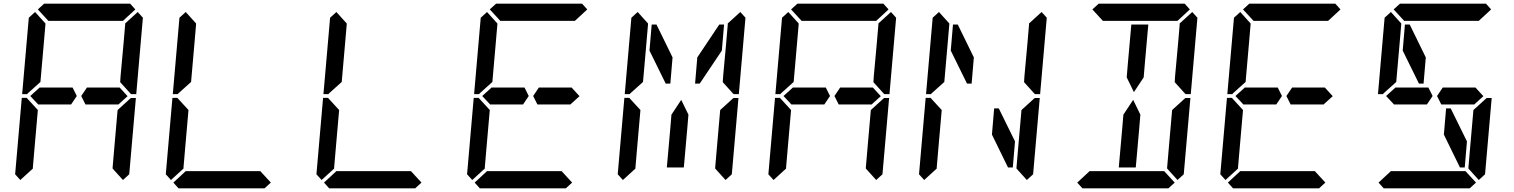

<svg xmlns="http://www.w3.org/2000/svg" viewBox="-20 -1020 8200 1040"><path d="M628 -546 671 -499 620 -453V-454H602H600H471H450H443L420 -500L451 -546H458H479H492ZM144 -500 196 -547V-546H332H373L396 -500L365 -454H208H205H188V-453ZM185 -969 219 -1000H685L713 -969L646 -907H626H490H398H262H242ZM684 -485 689 -489H716L680 -76L646 -45L590 -107V-113L599 -218L617 -424ZM726 -955 754 -924 718 -510H691L686 -514L631 -575L633 -607L649 -782L658 -887V-893ZM131 -515 127 -510H100L136 -924L170 -955L226 -893V-887L217 -782L199 -576ZM90 -45 62 -76 98 -490H125L129 -485L185 -424L167 -218L158 -113V-107Z M1447 -31 1413 0H947L919 -31L986 -93H1006H1142H1234H1370H1390ZM947 -515 943 -510H916L952 -924L986 -955L1042 -893V-887L1033 -782L1015 -576ZM906 -45 878 -76 914 -490H941L945 -485L1001 -424L983 -218L974 -113V-107Z M2263 -31 2229 0H1763L1735 -31L1802 -93H1822H1958H2050H2186H2206ZM1763 -515 1759 -510H1732L1768 -924L1802 -955L1858 -893V-887L1849 -782L1831 -576ZM1722 -45 1694 -76 1730 -490H1757L1761 -485L1817 -424L1799 -218L1790 -113V-107Z M3076 -546 3119 -499 3068 -453V-454H3050H3048H2919H2898H2891L2868 -500L2899 -546H2906H2927H2940ZM2592 -500 2644 -547V-546H2780H2821L2844 -500L2813 -454H2656H2653H2636V-453ZM2633 -969 2667 -1000H3133L3161 -969L3094 -907H3074H2938H2846H2710H2690ZM3079 -31 3045 0H2579L2551 -31L2618 -93H2638H2774H2866H3002H3022ZM2579 -515 2575 -510H2548L2584 -924L2618 -955L2674 -893V-887L2665 -782L2647 -576ZM2538 -45 2510 -76 2546 -490H2573L2577 -485L2633 -424L2615 -218L2606 -113V-107Z M3876 -887H3902L3890 -746L3770 -567H3745L3757 -709ZM3688 -157 3684 -113H3592L3611 -327L3617 -399L3670 -479L3709 -399L3703 -327ZM3611 -567H3586L3498 -746L3510 -887H3536L3623 -709ZM3948 -485 3953 -489H3980L3944 -76L3910 -45L3854 -107V-113L3863 -218L3881 -424ZM3990 -955 4018 -924 3982 -510H3955L3950 -514L3895 -575L3897 -607L3913 -782L3922 -887V-893ZM3395 -515 3391 -510H3364L3400 -924L3434 -955L3490 -893V-887L3481 -782L3463 -576ZM3354 -45 3326 -76 3362 -490H3389L3393 -485L3449 -424L3431 -218L3422 -113V-107Z M4708 -546 4751 -499 4700 -453V-454H4682H4680H4551H4530H4523L4500 -500L4531 -546H4538H4559H4572ZM4224 -500 4276 -547V-546H4412H4453L4476 -500L4445 -454H4288H4285H4268V-453ZM4265 -969 4299 -1000H4765L4793 -969L4726 -907H4706H4570H4478H4342H4322ZM4764 -485 4769 -489H4796L4760 -76L4726 -45L4670 -107V-113L4679 -218L4697 -424ZM4806 -955 4834 -924 4798 -510H4771L4766 -514L4711 -575L4713 -607L4729 -782L4738 -887V-893ZM4211 -515 4207 -510H4180L4216 -924L4250 -955L4306 -893V-887L4297 -782L4279 -576ZM4170 -45 4142 -76 4178 -490H4205L4209 -485L4265 -424L4247 -218L4238 -113V-107Z M5365 -433H5390L5478 -254L5466 -113H5440L5353 -291ZM5243 -567H5218L5130 -746L5142 -887H5168L5255 -709ZM5580 -485 5585 -489H5612L5576 -76L5542 -45L5486 -107V-113L5495 -218L5513 -424ZM5622 -955 5650 -924 5614 -510H5587L5582 -514L5527 -575L5529 -607L5545 -782L5554 -887V-893ZM5027 -515 5023 -510H4996L5032 -924L5066 -955L5122 -893V-887L5113 -782L5095 -576ZM4986 -45 4958 -76 4994 -490H5021L5025 -485L5081 -424L5063 -218L5054 -113V-107Z M6089 -673 6108 -887H6200L6199 -876L6181 -673L6175 -601L6122 -521L6083 -601ZM6136 -157 6132 -113H6040L6059 -327L6065 -399L6118 -479L6157 -399L6151 -327ZM5897 -969 5931 -1000H6397L6425 -969L6358 -907H6338H6202H6110H5974H5954ZM6396 -485 6401 -489H6428L6392 -76L6358 -45L6302 -107V-113L6311 -218L6329 -424ZM6343 -31 6309 0H5843L5815 -31L5882 -93H5902H6038H6130H6266H6286ZM6438 -955 6466 -924 6430 -510H6403L6398 -514L6343 -575L6345 -607L6361 -782L6370 -887V-893Z M7156 -546 7199 -499 7148 -453V-454H7130H7128H6999H6978H6971L6948 -500L6979 -546H6986H7007H7020ZM6672 -500 6724 -547V-546H6860H6901L6924 -500L6893 -454H6736H6733H6716V-453ZM6713 -969 6747 -1000H7213L7241 -969L7174 -907H7154H7018H6926H6790H6770ZM7159 -31 7125 0H6659L6631 -31L6698 -93H6718H6854H6946H7082H7102ZM6659 -515 6655 -510H6628L6664 -924L6698 -955L6754 -893V-887L6745 -782L6727 -576ZM6618 -45 6590 -76 6626 -490H6653L6657 -485L6713 -424L6695 -218L6686 -113V-107Z M7972 -546 8015 -499 7964 -453V-454H7946H7944H7815H7794H7787L7764 -500L7795 -546H7802H7823H7836ZM7488 -500 7540 -547V-546H7676H7717L7740 -500L7709 -454H7552H7549H7532V-453ZM7813 -433H7838L7926 -254L7914 -113H7888L7801 -291ZM7529 -969 7563 -1000H8029L8057 -969L7990 -907H7970H7834H7742H7606H7586ZM7691 -567H7666L7578 -746L7590 -887H7616L7703 -709ZM8028 -485 8033 -489H8060L8024 -76L7990 -45L7934 -107V-113L7943 -218L7961 -424ZM7975 -31 7941 0H7475L7447 -31L7514 -93H7534H7670H7762H7898H7918ZM7475 -515 7471 -510H7444L7480 -924L7514 -955L7570 -893V-887L7561 -782L7543 -576Z"/></svg>

Font: DSEG14 Classic
Style: Italic
Weight: 400
Italic angle: -5°
Designer: Keshikan(Twitter:@keshinomi_88pro)
Version: Version 0.46